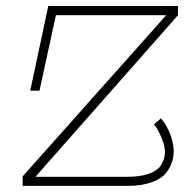

<svg xmlns="http://www.w3.org/2000/svg" viewBox="-20 -609 640 629"><path d="M397 0H54.2V-31.2L524.4 -559.1H163.1L109.4 -312H79.1L138.2 -589.4H563V-559.1L96.2 -29.8H397Q438.5 -29.8 466.1 -39.3Q493.7 -48.8 504.9 -64.2Q516.1 -79.6 519.3 -98.1Q522.5 -116.7 516.6 -136.5Q510.7 -156.2 502.7 -172.6Q494.6 -189 484.4 -201.7L507.3 -221.2Q522 -204.6 532.2 -182.1Q542.5 -159.7 547.1 -134.8Q551.8 -109.9 545.7 -85.9Q539.6 -62 524.2 -42.7Q508.8 -23.4 476.1 -11.7Q443.4 0 397 0Z"/></svg>

Font: Compagnon Light Italic
Style: Regular
Weight: 400
Italic angle: -12°
Designer: Valentin Papon
Foundry: Velvetyne Type Foundry
Version: Version 1.000;PS 001.000;hotconv 1.0.88;makeotf.lib2.5.64775